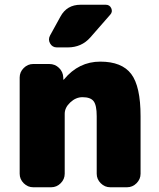

<svg xmlns="http://www.w3.org/2000/svg" viewBox="-20 -790 671 810"><path d="M573 -300V-57Q573 -34 556 -17Q539 0 516 0H445Q422 0 405 -17Q388 -34 388 -57V-300Q388 -346 375 -363Q362 -380 328 -380Q300 -380 276.5 -358Q253 -336 253 -310V-57Q253 -34 236 -17Q219 0 196 0H120Q97 0 80 -17Q63 -34 63 -57V-463Q63 -486 80 -503Q97 -520 120 -520H188Q212 -520 229 -503.5Q246 -487 247 -463V-455Q247 -454 248 -454Q250 -454 250 -455Q312 -530 403 -530Q494 -530 533.5 -478Q573 -426 573 -300ZM320 -770H426Q443 -770 449.5 -755Q456 -740 445 -728L361 -632Q324 -590 266 -590H220Q201 -590 191.5 -606.5Q182 -623 191 -640L235 -720Q262 -770 320 -770Z"/></svg>

Font: Rounded Mplus 1c Black
Style: Regular
Weight: 900
Version: Version 1.059.20150529